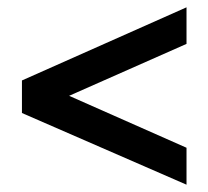

<svg xmlns="http://www.w3.org/2000/svg" viewBox="-20 -577 570 525"><path d="M490 -72 40 -268V-357L490 -557V-457L169 -315L490 -173Z"/></svg>

Font: Lora
Style: Weight 700
Weight: 700
Designer: Olga Karpushina, Alexei Vanyashin (Cyrillic)
Foundry: Cyreal
Version: Version 3.001